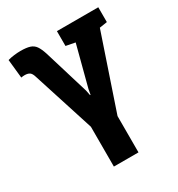

<svg xmlns="http://www.w3.org/2000/svg" viewBox="-175 -648 893 964"><g transform="rotate(-30 271.5 -165.5)"><path d="M203.1 203.6V-27.3L88.9 -383.8Q83 -403.8 72.8 -410.9Q62.5 -418 43.9 -418Q38.1 -418 34.4 -417.5Q30.8 -417 23.9 -416L12.7 -523.9Q29.3 -528.8 49.3 -531.2Q69.3 -533.7 86.9 -533.7Q121.1 -533.7 140.9 -527.3Q160.6 -521 172.4 -504.2Q184.1 -487.3 194.3 -455.6L272.9 -196.8L278.8 -167H281.7L287.1 -196.8L348.6 -432.1L295.4 -442.4V-528.3H535.2V-442.4L490.7 -435.5L345.7 -6.8V203.6Z"/></g></svg>

Font: Roboto Slab LO
Style: Bold
Weight: 700
Designer: Google
Version: Version 2.000